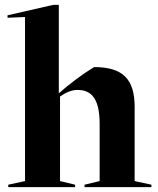

<svg xmlns="http://www.w3.org/2000/svg" viewBox="-20 -770 651 790"><path d="M11 -697 83 -700V-25L14 -10V0H289V-10L227 -25V-373C252 -390 275 -400 299 -400C360 -400 390 -359 390 -259V-25L328 -10V0H603V-10L534 -25V-330C534 -446 484 -494 367 -494C318 -464 266 -425 222 -386V-750H199L11 -707Z"/></svg>

Font: Mazius Display
Style: Bold
Weight: 700
Designer: Alberto Casagrande & Collletttivo
Foundry: Collletttivo
Version: Version 2.000;Glyphs 3.2 (3221)